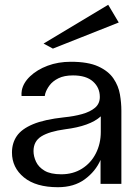

<svg xmlns="http://www.w3.org/2000/svg" viewBox="-20 -768 577 802"><path d="M222 14Q130 14 80 -27Q30 -68 30 -131Q30 -170 50 -199.5Q70 -229 117.5 -249Q165 -269 248 -278Q289 -282 323 -291.5Q357 -301 377 -318Q397 -335 397 -363Q397 -402 368.5 -427.5Q340 -453 285 -453Q248 -453 224 -441Q200 -429 187 -411.5Q174 -394 169 -377Q168 -372 167 -367H70Q69 -378 71 -390Q77 -422 106 -449.5Q135 -477 179 -493.5Q223 -510 276 -510Q348 -510 390.5 -490.5Q433 -471 454 -440Q475 -409 481 -373.5Q487 -338 487 -306V0H400V-100Q379 -52 334 -19Q289 14 222 14ZM236 -40Q285 -40 322.5 -63.5Q360 -87 380.5 -127.5Q401 -168 401 -217V-282Q356 -241 252 -228Q186 -219 153 -198.5Q120 -178 120 -137Q120 -115 130.5 -92.5Q141 -70 166 -55Q191 -40 236 -40ZM201 -565 162 -586 432 -748 476 -674Z"/></svg>

Font: Panamera Medium
Style: Regular
Weight: 500
Designer: Bastien Sozeau
Foundry: NBR — Bastien Sozeau
Version: Version 3.002; ttfautohint (v1.8.4.7-5d5b);gftools[0.9.33]